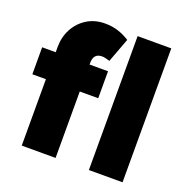

<svg xmlns="http://www.w3.org/2000/svg" viewBox="-131 -870 983 997"><g transform="rotate(20 360.5 -372.0)"><path d="M93 0V-367H18V-516H93V-545Q93 -600 117 -645Q141 -690 184 -717Q227 -744 284 -744Q324 -744 357.5 -733Q391 -722 420 -703L370 -569Q343 -578 327 -578Q280 -578 280 -525V-516H382V-367H280V0ZM464 0V-740H650V0Z"/></g></svg>

Font: Lexend ExtraBold
Style: Regular
Weight: 800
Designer: Bonnie Shaver-Troup, Thomas Jockin
Foundry: Lexend
Version: Version 1.007; ttfautohint (v1.8.3)